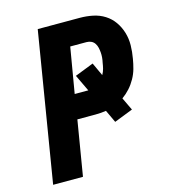

<svg xmlns="http://www.w3.org/2000/svg" viewBox="-109 -825 819 914"><g transform="rotate(-15 300.0 -367.5)"><path d="M187 0H40L161 -735H368Q401 -735 432.5 -728.5Q464 -722 490 -705.5Q516 -689 533.5 -664Q551 -639 560 -609Q569 -579 568.5 -546.5Q568 -514 562 -481Q558 -457 551.5 -433.5Q545 -410 532.5 -387.5Q520 -365 503 -346Q486 -327 465 -312L495 -249L403 -213L374 -275Q361 -273 348 -272Q335 -271 322 -271H232ZM318 -391 279 -473 371 -509 401 -444Q409 -458 412.5 -472Q416 -486 418 -500Q421 -513 422 -525.5Q423 -538 422 -550Q421 -562 418.5 -573.5Q416 -585 409.5 -595Q403 -605 392.5 -610Q382 -615 369 -615H289L251 -391Z"/></g></svg>

Font: Iosevka Heavy Extended
Style: Italic
Weight: 900
Width: 7
Italic angle: -9°
Monospace: yes
Designer: Belleve Invis
Foundry: Belleve Invis
Version: Version 32.5.0; ttfautohint (v1.8.4)